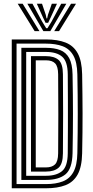

<svg xmlns="http://www.w3.org/2000/svg" viewBox="-20 -1012 498 1032"><path d="M43.2 0V-800H227.2Q289.8 -800 332.5 -783.2Q375.2 -766.5 397.6 -725.8Q420 -685 421.5 -613Q423.5 -504 423.8 -404.2Q424 -304.5 421.5 -187.8Q420 -115 397.4 -74.1Q374.8 -33.2 332 -16.6Q289.2 0 227.2 0ZM69 -22.5H227.2Q280.2 -22.5 317.4 -36.9Q354.5 -51.2 374.5 -87.4Q394.5 -123.5 395.8 -188.2Q398 -300 398 -399.9Q398 -499.8 395.8 -612.5Q394.5 -677.8 374.2 -713.6Q354 -749.5 316.8 -763.5Q279.5 -777.5 227.2 -777.5H69ZM94.8 -45V-755H227.2Q271.8 -755 303.2 -742.9Q334.8 -730.8 351.8 -699.8Q368.8 -668.8 370 -612Q372.2 -500 372.2 -400.8Q372.2 -301.5 370 -188.8Q368.2 -104.8 331.8 -74.9Q295.2 -45 227.2 -45ZM120.8 -67.2H227.2Q283.2 -67.2 313.4 -92.2Q343.5 -117.2 344.2 -187.8Q344.8 -263.2 345 -331.5Q345.2 -399.8 345 -468.4Q344.8 -537 344.2 -613Q343.5 -681.5 314.2 -707.1Q285 -732.8 227.2 -732.8H120.8ZM146.5 -89.8V-710.2H227.2Q271.2 -710.2 294.6 -690Q318 -669.8 318.2 -613Q319.2 -501 319.2 -401.4Q319.2 -301.8 318.2 -187.8Q318 -131 294.8 -110.4Q271.5 -89.8 227.2 -89.8ZM172.2 -112.2H227.2Q259 -112.2 275.5 -128.1Q292 -144 292.5 -187.8Q293.5 -295.2 293.5 -395.5Q293.5 -495.8 292.5 -613Q292 -654.8 276.4 -671.2Q260.8 -687.8 227.2 -687.8H172.2ZM75 -992H101.8L192 -844.8H166ZM127 -992H154.5L206.5 -896L228.2 -860.5H235.2L257 -895.8L309 -992H336.5L250.5 -844.8H213ZM178 -992H205.8L225.8 -933L230 -913.2H233.5L238 -933L258.5 -992H286.2L252.8 -918.8L238.8 -889.5H224.8L210.8 -918.8ZM361.8 -992H388.5L297.5 -844.8H271.5Z"/></svg>

Font: Big Shoulders Inline Display ExtraBold
Style: Regular
Weight: 800
Designer: Patric King
Foundry: XO Type Co
Version: Version 1.000